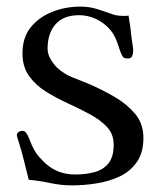

<svg xmlns="http://www.w3.org/2000/svg" viewBox="-20 -560 486 581"><path d="M414 -143Q414 -98 394 -69.5Q374 -41 342 -26Q310 -11 272 -5Q234 1 198 1Q165 1 132.5 -6Q100 -13 67 -16Q60 -43 53.5 -70Q47 -97 39 -123Q38 -126 34.5 -137Q31 -148 31 -149Q31 -157 36 -160.5Q41 -164 48 -164Q55 -164 58 -159Q64 -152 68.5 -140Q73 -128 77 -119Q85 -103 91 -94.5Q97 -86 110 -73Q149 -32 207 -32Q239 -32 265.5 -39Q292 -46 308 -65.5Q324 -85 324 -122Q324 -154 304 -175.5Q284 -197 252.5 -214Q221 -231 186 -247Q151 -263 119.5 -282.5Q88 -302 68 -330Q48 -358 48 -398Q48 -447 73.5 -478Q99 -509 139 -524.5Q179 -540 222 -540Q250 -540 272.5 -533Q295 -526 320 -517Q328 -514 336 -513Q344 -512 352 -512Q357 -512 361 -512Q365 -512 369 -513Q372 -495 374.5 -476.5Q377 -458 379 -439Q380 -432 381.5 -422.5Q383 -413 383 -405Q383 -398 380 -390.5Q377 -383 368 -383Q361 -383 356.5 -384.5Q352 -386 349 -393Q344 -403 340.5 -414.5Q337 -426 333 -436Q320 -471 288 -492.5Q256 -514 219 -514Q172 -514 148 -486.5Q124 -459 124 -413Q124 -397 132.5 -382Q141 -367 152 -356Q173 -336 201.5 -325Q230 -314 256 -303Q290 -288 326.5 -267Q363 -246 388.5 -216Q414 -186 414 -143Z"/></svg>

Font: Kaisei Opti
Style: Regular
Weight: 400
Designer: Font-Kai, 金井和夫
Foundry: KAZUO KANAI
Version: Version 5.003